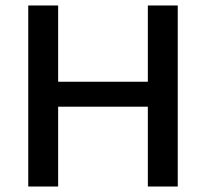

<svg xmlns="http://www.w3.org/2000/svg" viewBox="-20 -680 751 700"><path d="M83 0V-660H192V-382H519V-660H628V0H519V-291H192V0Z"/></svg>

Font: Bricolage Grotesque 10pt Medium
Style: Regular
Weight: 500
Designer: Mathieu Triay
Foundry: Atelier Triay
Version: Version 1.000; ttfautohint (v1.8.4.7-5d5b);gftools[0.9.32]